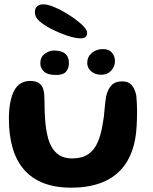

<svg xmlns="http://www.w3.org/2000/svg" viewBox="-20 -832 704 886"><path d="M308.5 34Q234 34 179.8 12.5Q125.5 -9 90.2 -50Q55 -91 38 -150Q21 -209 21 -284.5Q21 -303.5 22.5 -322Q24 -340.5 27.2 -357.8Q30.5 -375 35 -389Q46.5 -424.5 67.5 -441.5Q88.5 -458.5 118 -458.5Q146.5 -458.5 160.5 -448Q174.5 -437.5 179.2 -421.8Q184 -406 184.5 -390.5Q185 -380 185.2 -367.2Q185.5 -354.5 185.8 -341Q186 -327.5 186.2 -315Q186.5 -302.5 187.5 -292Q190.5 -234 202.8 -191.2Q215 -148.5 241.8 -124.8Q268.5 -101 313.5 -101Q358 -101 386.2 -119.8Q414.5 -138.5 430.5 -174.8Q446.5 -211 454.5 -263.5Q457.5 -278 459.2 -293.2Q461 -308.5 462.2 -324Q463.5 -339.5 465.2 -355Q467 -370.5 469.5 -386Q476.5 -419 493.8 -437.8Q511 -456.5 544.5 -456.5Q573 -456.5 588 -439Q603 -421.5 609 -390.5Q610.5 -373.5 611.5 -356Q612.5 -338.5 612.5 -320.8Q612.5 -303 612 -285.2Q611.5 -267.5 610.5 -250Q605.5 -155.5 569.5 -92.2Q533.5 -29 468 2.5Q402.5 34 308.5 34ZM239 -486Q200 -486 183 -501.8Q166 -517.5 166 -540Q166 -569 186.8 -584Q207.5 -599 229.5 -599Q247.5 -599 263.2 -594Q279 -589 288.5 -576Q298 -563 298 -539.5Q298 -517 285 -501.5Q272 -486 239 -486ZM447 -487Q419 -487 400.8 -502.8Q382.5 -518.5 382.5 -541.5Q382.5 -569.5 403.5 -587.5Q424.5 -605.5 455 -605.5Q483 -605.5 496.8 -588.8Q510.5 -572 510.5 -551Q510.5 -524.5 493 -505.8Q475.5 -487 447 -487ZM352 -655Q327 -655 289.5 -667.8Q252 -680.5 216.5 -698.5Q181.5 -716.5 161.2 -735Q141 -753.5 141 -775Q141 -794 151.5 -803Q162 -812 180 -812Q199 -812 227.8 -800.5Q256.5 -789 284.5 -772Q326 -746.5 354 -721.8Q382 -697 382 -680Q382 -666.5 373.8 -660.8Q365.5 -655 352 -655Z"/></svg>

Font: Gluten Medium
Style: Regular
Weight: 500
Designer: Tyler Finck
Foundry: Etcetera Type Company
Version: Version 1.300